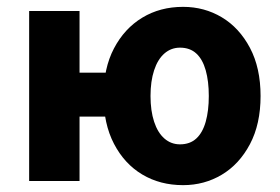

<svg xmlns="http://www.w3.org/2000/svg" viewBox="-20 -528 816 560"><path d="M65 0V-496H212V-316H311V-188H212V0ZM514 12Q447 12 395 -19Q343 -50 312.5 -108.5Q282 -167 282 -248Q282 -329 312.5 -387Q343 -445 395 -476.5Q447 -508 514 -508Q576 -508 627 -477.5Q678 -447 709 -388.5Q740 -330 740 -248Q740 -166 709 -107.5Q678 -49 627 -18.5Q576 12 514 12ZM505 -107Q534 -107 552.5 -124Q571 -141 580 -173Q589 -205 589 -248Q589 -291 580 -323Q571 -355 552.5 -372Q534 -389 505 -389Q479 -389 459.5 -372Q440 -355 429.5 -323Q419 -291 419 -248Q419 -205 429.5 -173Q440 -141 459.5 -124Q479 -107 505 -107Z"/></svg>

Font: Source Sans 3
Style: Bold
Weight: 700
Designer: Paul D. Hunt
Foundry: Adobe
Version: Version 3.052;hotconv 1.1.0;makeotfexe 2.6.0